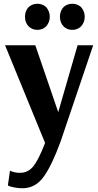

<svg xmlns="http://www.w3.org/2000/svg" viewBox="-20 -741 521 1022"><path d="M133 -600Q113 -620 113 -652Q113 -683 133 -704Q153 -721 179 -721Q205 -721 225 -704Q245 -681 245 -652Q245 -622 225 -600Q206 -582 179 -582Q152 -582 133 -600ZM365 -582Q337 -582 319 -600Q299 -620 299 -652Q299 -683 319 -704Q338 -721 365 -721Q391 -721 411 -704Q431 -681 431 -652Q431 -622 411 -600Q392 -582 365 -582ZM100 261Q77 261 57.5 257Q38 253 30 250L22 246L33 168Q59 179 85 179Q130 179 158 143.5Q186 108 220 20L7 -500H168L290 -144L393 -500H476L303 11Q256 140 212 200.5Q168 261 100 261Z"/></svg>

Font: Arsenal
Style: Bold
Weight: 700
Designer: Andrij Shevchenko
Foundry: Stairsfor
Version: Version 2.001;PS 002.001;hotconv 1.0.88;makeotf.lib2.5.64775